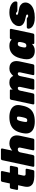

<svg xmlns="http://www.w3.org/2000/svg" viewBox="1642 -2392 760 4083"><g transform="rotate(-90 2021.5 -350.0)"><path d="M312 0Q240 0 185 -19.5Q130 -39 105 -86Q80 -133 97 -215L125 -345H46Q35 -345 29 -353Q23 -361 25 -372L50 -493Q52 -504 62 -512Q72 -520 83 -520H162L197 -683Q199 -694 208.5 -702Q218 -710 229 -710H404Q415 -710 421.5 -702Q428 -694 426 -683L391 -520H517Q528 -520 534 -512Q540 -504 538 -493L513 -372Q511 -361 501 -353Q491 -345 480 -345H354L330 -235Q327 -220 329 -208.5Q331 -197 339.5 -191Q348 -185 363 -185H454Q465 -185 471 -177Q477 -169 475 -158L447 -27Q445 -16 435.5 -8Q426 0 415 0Z M539 0Q528 0 521.5 -8Q515 -16 517 -27L657 -683Q659 -694 668.5 -702Q678 -710 689 -710H884Q895 -710 901.5 -702Q908 -694 906 -683L860 -468Q892 -497 930.5 -513.5Q969 -530 1015 -530Q1071 -530 1113.5 -506Q1156 -482 1174.5 -432Q1193 -382 1176 -303L1117 -27Q1115 -16 1105.5 -8Q1096 0 1085 0H889Q878 0 871.5 -8Q865 -16 867 -27L924 -296Q930 -323 920 -337Q910 -351 886 -351Q870 -351 857.5 -345Q845 -339 836 -326.5Q827 -314 823 -296L766 -27Q764 -16 754.5 -8Q745 0 734 0Z M1479 10Q1392 10 1332 -15Q1272 -40 1244.5 -90Q1217 -140 1227 -213Q1230 -236 1235 -260.5Q1240 -285 1247 -307Q1268 -381 1309.5 -430.5Q1351 -480 1417 -505Q1483 -530 1574 -530Q1656 -530 1716.5 -505Q1777 -480 1807.5 -430.5Q1838 -381 1827 -307Q1823 -285 1818 -260.5Q1813 -236 1807 -213Q1787 -140 1747 -90Q1707 -40 1641.5 -15Q1576 10 1479 10ZM1503 -150Q1532 -150 1542.5 -166.5Q1553 -183 1563 -218Q1567 -233 1573 -260Q1579 -287 1581 -302Q1586 -335 1582.5 -352.5Q1579 -370 1550 -370Q1522 -370 1511 -352.5Q1500 -335 1491 -302Q1487 -287 1481 -260Q1475 -233 1473 -218Q1468 -183 1471.5 -166.5Q1475 -150 1503 -150Z M1865 0Q1854 0 1847.5 -8Q1841 -16 1843 -27L1942 -493Q1944 -504 1954 -512Q1964 -520 1975 -520H2140Q2151 -520 2157 -512Q2163 -504 2161 -493L2154 -460Q2169 -475 2189 -491.5Q2209 -508 2238 -519Q2267 -530 2308 -530Q2368 -530 2401.5 -507.5Q2435 -485 2449 -448Q2480 -483 2518 -506.5Q2556 -530 2609 -530Q2665 -530 2703.5 -507Q2742 -484 2757.5 -435Q2773 -386 2756 -307L2696 -27Q2694 -16 2684.5 -8Q2675 0 2664 0H2488Q2477 0 2470.5 -8Q2464 -16 2466 -27L2525 -302Q2528 -318 2525.5 -329Q2523 -340 2515.5 -345.5Q2508 -351 2495 -351Q2483 -351 2473 -345.5Q2463 -340 2456 -329Q2449 -318 2446 -302L2387 -27Q2385 -16 2375.5 -8Q2366 0 2355 0H2179Q2168 0 2161.5 -8Q2155 -16 2157 -27L2216 -302Q2219 -318 2216.5 -329Q2214 -340 2206.5 -345.5Q2199 -351 2186 -351Q2174 -351 2163.5 -345Q2153 -339 2146 -328.5Q2139 -318 2136 -302L2077 -27Q2075 -16 2065.5 -8Q2056 0 2045 0Z M2981 10Q2938 10 2901.5 -2.5Q2865 -15 2840.5 -42.5Q2816 -70 2807 -114Q2798 -158 2808 -221Q2813 -244 2816.5 -261Q2820 -278 2825 -300Q2840 -359 2865 -402.5Q2890 -446 2923.5 -474Q2957 -502 2998 -516Q3039 -530 3086 -530Q3143 -530 3174 -516Q3205 -502 3224 -480L3227 -493Q3229 -504 3238.5 -512Q3248 -520 3259 -520H3428Q3439 -520 3445.5 -512Q3452 -504 3450 -493L3351 -27Q3349 -16 3339.5 -8Q3330 0 3319 0H3149Q3138 0 3131.5 -8Q3125 -16 3127 -27L3132 -50Q3102 -23 3067.5 -6.5Q3033 10 2981 10ZM3092 -169Q3111 -169 3123 -176Q3135 -183 3142.5 -196Q3150 -209 3155 -227Q3161 -250 3164 -264.5Q3167 -279 3170 -301Q3173 -317 3170 -328Q3167 -339 3157.5 -345Q3148 -351 3131 -351Q3113 -351 3101 -344Q3089 -337 3082 -324Q3075 -311 3069 -293Q3065 -278 3061 -260Q3057 -242 3055 -227Q3053 -209 3054.5 -196Q3056 -183 3065 -176Q3074 -169 3092 -169Z M3691 10Q3619 10 3571.5 -4.5Q3524 -19 3497.5 -41.5Q3471 -64 3461 -88.5Q3451 -113 3454 -133Q3456 -144 3465 -152Q3474 -160 3484 -160H3658Q3659 -160 3660 -160Q3661 -160 3662 -160Q3675 -159 3684 -151.5Q3693 -144 3703 -137Q3713 -130 3728 -130Q3736 -130 3744.5 -134Q3753 -138 3754 -145Q3756 -154 3752 -161Q3748 -168 3728 -175.5Q3708 -183 3660 -192Q3616 -201 3578 -220Q3540 -239 3521 -273Q3502 -307 3513 -359Q3522 -402 3559 -441Q3596 -480 3658 -505Q3720 -530 3802 -530Q3864 -530 3909 -516Q3954 -502 3983 -480Q4012 -458 4024.5 -433Q4037 -408 4033 -387Q4032 -376 4023.5 -368Q4015 -360 4006 -360H3848Q3846 -360 3843 -360Q3840 -360 3838 -360Q3824 -360 3814.5 -367.5Q3805 -375 3795.5 -382.5Q3786 -390 3771 -390Q3764 -390 3757 -385.5Q3750 -381 3748 -374Q3746 -366 3750.5 -358.5Q3755 -351 3776.5 -344.5Q3798 -338 3848 -330Q3918 -320 3955 -293Q3992 -266 4003.5 -231Q4015 -196 4008 -162Q3997 -109 3956 -70Q3915 -31 3848 -10.5Q3781 10 3691 10Z"/></g></svg>

Font: Rubik Light Black
Style: Italic
Weight: 900
Italic angle: -12°
Version: Version 2.104